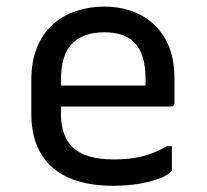

<svg xmlns="http://www.w3.org/2000/svg" viewBox="-20 -563 640 593"><path d="M302.6 -542.6Q362.5 -542.6 411.4 -518.3Q460.4 -494 489.6 -444.6Q518.9 -395.2 518.9 -318.3V-244.6Q518.9 -241.6 517.6 -239.1Q516.3 -236.6 514.1 -235.3Q511.9 -234 508.3 -234H248.5Q232.1 -234 215.3 -234Q198.4 -234 182 -234H152.2L139.4 -298.8H429.5Q429.5 -304 429.5 -308.9Q429.5 -313.7 429.5 -318.9Q429.5 -358.5 420.7 -386.8Q411.9 -415.1 393.8 -432.6Q378 -448.4 355.1 -455.8Q332.2 -463.3 302.6 -463.3Q238.3 -463.3 203.2 -428.8Q168.2 -394.4 168.2 -315.9V-211.2Q168.2 -189.1 172.2 -170.4Q176.1 -151.7 183.5 -136.6Q191 -121.6 202.1 -110.5Q222.3 -90.2 254.4 -80.4Q286.5 -70.6 330.2 -70.6Q366.2 -70.6 394 -75Q421.7 -79.4 446.5 -88.4Q471.2 -97.4 495.6 -111.4H510.9Q510.9 -92.8 510.9 -74.8Q510.9 -56.8 510.9 -40.1Q510.9 -38.1 510.2 -36.1Q509.5 -34.1 507.5 -32.1Q495.2 -19.9 468.1 -10Q441 -0.2 404.9 5.3Q368.8 10.8 329.2 10.8Q267.5 10.8 219.9 -3.8Q172.4 -18.4 140.7 -46.7Q109.1 -75.1 92.9 -116.3Q76.7 -157.5 76.7 -210.8V-314.8Q76.7 -373.3 94.2 -416.2Q111.6 -459 142.9 -487.2Q174.2 -515.5 215.3 -529.1Q256.4 -542.6 302.6 -542.6Z"/></svg>

Font: Recursive Sans Linear Light
Style: Regular
Weight: 300
Version: Version 1.085